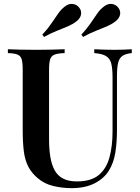

<svg xmlns="http://www.w3.org/2000/svg" viewBox="-20 -964 726 998"><path d="M665 -708V-688Q633 -685 616.5 -673.5Q600 -662 594 -637.5Q588 -613 588 -568V-291Q588 -224 579.5 -171Q571 -118 547 -79Q522 -37 472.5 -11.5Q423 14 352 14Q304 14 257.5 3Q211 -8 176 -38Q145 -64 127.5 -97Q110 -130 104 -176.5Q98 -223 98 -288V-602Q98 -639 92.5 -656.5Q87 -674 70.5 -680.5Q54 -687 21 -688V-708Q46 -707 85 -706Q124 -705 169 -705Q210 -705 250 -706Q290 -707 316 -708V-688Q282 -687 264.5 -680.5Q247 -674 241 -656.5Q235 -639 235 -602V-240Q235 -190 241.5 -149.5Q248 -109 263.5 -80Q279 -51 307.5 -36Q336 -21 380 -21Q453 -21 493 -54Q533 -87 549 -146Q565 -205 565 -280V-560Q565 -609 558 -635Q551 -661 530.5 -673Q510 -685 470 -688V-708Q489 -707 519.5 -706Q550 -705 576 -705Q601 -705 625.5 -706Q650 -707 665 -708ZM520 -930Q540 -946 561 -943.5Q582 -941 595 -924Q608 -907 604 -887.5Q600 -868 579 -852Q561 -838 535.5 -827Q510 -816 479 -804Q448 -792 412 -772L403 -784Q431 -814 450 -842Q469 -870 485 -893Q501 -916 520 -930ZM317 -930Q337 -946 358 -943.5Q379 -941 392 -924Q405 -907 401 -887.5Q397 -868 376 -852Q358 -838 332.5 -827Q307 -816 276 -804Q245 -792 209 -772L200 -784Q228 -814 247 -842Q266 -870 282 -893Q298 -916 317 -930Z"/></svg>

Font: Playfair Display SemiBold
Style: Regular
Weight: 600
Designer: Claus Eggers Sørensen
Foundry: Claus Eggers Sørensen
Version: Version 1.203